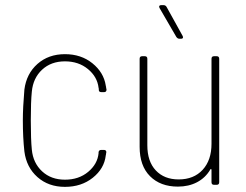

<svg xmlns="http://www.w3.org/2000/svg" viewBox="-20 -720 959 748"><path d="M75 -130Q69 -184 69 -251Q69 -301 75 -371Q83 -433 126 -471Q169 -509 233 -509Q296 -509 340 -473.5Q384 -438 392 -387Q392 -384 393 -383Q393 -379 395 -371Q395 -361 385 -361H376Q365 -361 365 -369Q365 -376 364 -378Q359 -421 322.5 -451Q286 -481 233 -481Q179 -481 144 -448.5Q109 -416 104 -363Q100 -324 100 -251Q100 -176 104 -137Q109 -85 144 -52.5Q179 -20 233 -20Q287 -20 323.5 -50.5Q360 -81 364 -123V-127Q365 -136 375 -136H385Q390 -136 392.5 -133Q395 -130 394 -125Q393 -123 393 -118Q392 -117 392 -114Q386 -63 341.5 -27.5Q297 8 233 8Q169 8 126 -30Q83 -68 75 -130Z M814 -501H824Q834 -501 834 -491V-10Q834 0 824 0H814Q804 0 804 -10V-58Q804 -61 802 -61.5Q800 -62 799 -59Q780 -27 747.5 -10Q715 7 673 7Q605 7 564.5 -33.5Q524 -74 524 -148V-491Q524 -501 534 -501H544Q554 -501 554 -491V-154Q554 -91 587 -56Q620 -21 676 -21Q735 -21 769.5 -58.5Q804 -96 804 -160V-491Q804 -501 814 -501ZM693 -575Q693 -569 685 -569H679Q672 -569 667 -576L602 -688Q600 -692 600 -694Q600 -700 609 -700H617Q625 -700 629 -693L691 -581Q693 -577 693 -575Z"/></svg>

Font: Barlow Semi Condensed Thin
Style: Regular
Weight: 250
Width: 4
Designer: Jeremy Tribby
Foundry: Tribby Type
Version: Version 1.408